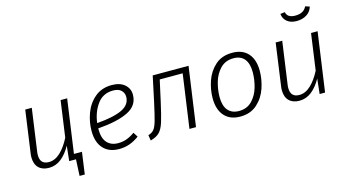

<svg xmlns="http://www.w3.org/2000/svg" viewBox="-94 -1126 2976 1641"><g transform="rotate(-15 1394.5 -305.5)"><path d="M510 -49 483 145H437L444 0H384L398 -133Q361 -66 312.5 -27.5Q264 11 204 11Q145 11 112.5 -22Q80 -55 80 -115Q80 -132 83 -151L135 -523H193L141 -153Q138 -135 138 -119Q138 -37 215 -37Q270 -37 317.5 -82Q365 -127 403 -202L448 -523H506L439 -49Z M696 -206V-200Q696 -118 731.5 -79Q767 -40 829 -40Q870 -40 904.5 -52.5Q939 -65 977 -92L1003 -51Q961 -20 917.5 -4.5Q874 11 825 11Q735 11 685 -44Q635 -99 635 -199Q635 -278 663.5 -355Q692 -432 752.5 -483Q813 -534 902 -534Q975 -534 1016 -498.5Q1057 -463 1057 -408Q1057 -312 963 -265.5Q869 -219 696 -206ZM699 -252Q849 -264 923 -300Q997 -336 997 -406Q997 -440 973 -463Q949 -486 902 -486Q812 -486 761.5 -417Q711 -348 699 -252Z M1506 0H1448L1515 -474H1312L1273 -297Q1245 -170 1227 -114Q1209 -58 1182 -31Q1155 -4 1103 10L1095 -39Q1129 -49 1146 -70Q1163 -91 1177 -139Q1191 -187 1216 -302L1263 -523H1580Z M1707 -201Q1707 -276 1733 -352.5Q1759 -429 1817.5 -481.5Q1876 -534 1968 -534Q2059 -534 2108 -479Q2157 -424 2157 -324Q2157 -250 2131.5 -173Q2106 -96 2047 -42.5Q1988 11 1896 11Q1806 11 1756.5 -45Q1707 -101 1707 -201ZM2096 -328Q2096 -406 2063 -446Q2030 -486 1967 -486Q1895 -486 1850 -439.5Q1805 -393 1786 -326Q1767 -259 1767 -196Q1767 -118 1801 -78Q1835 -38 1898 -38Q1969 -38 2013.5 -84Q2058 -130 2077 -196.5Q2096 -263 2096 -328Z M2296 -115Q2296 -132 2299 -151L2351 -523H2409L2357 -153Q2354 -135 2354 -119Q2354 -37 2431 -37Q2486 -37 2533.5 -82Q2581 -127 2619 -202L2664 -523H2722L2648 0H2600L2614 -133Q2577 -66 2528.5 -27.5Q2480 11 2420 11Q2361 11 2328.5 -22Q2296 -55 2296 -115ZM2453 -748 2493 -753Q2499 -726 2519 -713.5Q2539 -701 2574 -701Q2649 -701 2674 -756L2712 -744Q2700 -701 2662.5 -677Q2625 -653 2573 -653Q2521 -653 2489 -679Q2457 -705 2453 -748Z"/></g></svg>

Font: FiraGO Light
Style: Italic
Weight: 300
Italic angle: -8°
Designer: bBox Type GmbH
Foundry: bBox Type GmbH
Version: Version 1.001